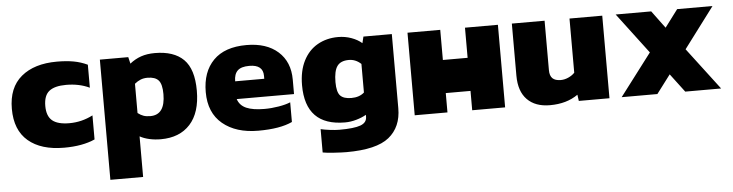

<svg xmlns="http://www.w3.org/2000/svg" viewBox="-44 -683 4190 1098"><g transform="rotate(-5 2050.5 -134.0)"><path d="M305 -484Q359 -484 400.5 -476.5Q442 -469 480 -451V-319Q421 -347 346 -347Q280 -347 248.5 -322Q217 -297 217 -237Q217 -179 248 -153Q279 -127 346 -127Q417 -127 481 -160V-22Q410 10 304 10Q172 10 98.5 -52.5Q25 -115 25 -237Q25 -359 100 -421.5Q175 -484 305 -484Z M551 -474H714L723 -436Q753 -460 787.5 -472Q822 -484 867 -484Q976 -484 1032 -428.5Q1088 -373 1088 -249Q1088 -123 1027.5 -56.5Q967 10 859 10Q825 10 793.5 3Q762 -4 739 -17V216H551ZM896 -246Q896 -303 876.5 -325Q857 -347 813 -347Q791 -347 773.5 -340Q756 -333 739 -319V-151Q756 -138 772 -132.5Q788 -127 811 -127Q896 -127 896 -246Z M1138 -236Q1138 -352 1203 -418Q1268 -484 1393 -484Q1508 -484 1574 -425Q1640 -366 1640 -264V-181H1311Q1323 -144 1360.5 -127.5Q1398 -111 1465 -111Q1505 -111 1546.5 -118Q1588 -125 1614 -136V-23Q1544 10 1419 10Q1291 10 1214.5 -53.5Q1138 -117 1138 -236ZM1478 -283V-300Q1478 -364 1399 -364Q1352 -364 1331.5 -344Q1311 -324 1311 -283Z M1774 166V32Q1794 37 1826 41Q1858 45 1881 45Q1965 45 2002 31.5Q2039 18 2039 -16V-27Q2015 -13 1982 -3.5Q1949 6 1917 6Q1690 6 1690 -227Q1690 -309 1719.5 -367Q1749 -425 1801 -454.5Q1853 -484 1919 -484Q1959 -484 1995 -471Q2031 -458 2055 -437L2064 -474H2227V-48Q2227 59 2155 117.5Q2083 176 1910 176Q1884 176 1838.5 173Q1793 170 1774 166ZM2039 -155V-319Q2008 -348 1969 -348Q1922 -348 1902 -320Q1882 -292 1882 -228Q1882 -171 1901.5 -150.5Q1921 -130 1965 -130Q2011 -130 2039 -155Z M2317 -474H2505V-301H2647V-474H2836V0H2647V-111H2505V0H2317Z M2916 -175V-474H3104V-190Q3104 -158 3119.5 -143Q3135 -128 3167 -128Q3189 -128 3211 -138Q3233 -148 3247 -163V-474H3435V0H3259L3254 -36Q3189 10 3093 10Q3009 10 2962.5 -37.5Q2916 -85 2916 -175Z M3688 -241 3512 -474H3716L3790 -374L3865 -474H4068L3893 -241L4076 0H3870L3790 -106L3710 0H3505Z"/></g></svg>

Font: Kanit Bold
Style: Regular
Weight: 700
Designer: Katatrad Team
Foundry: CadsonDemak
Version: Version 1.000